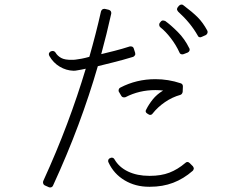

<svg xmlns="http://www.w3.org/2000/svg" viewBox="-20 -821 1040 844"><path d="M861 -657Q863 -657 867 -659L885 -667Q890 -670 892 -676Q894 -681 891 -687Q872 -722 849 -745Q826 -768 786 -798Q783 -801 778 -801Q772 -801 767 -796L762 -790Q758 -786 758 -779Q759 -777 760 -774.5Q761 -772 763 -770Q818 -720 849 -665Q852 -657 861 -657ZM782 -582Q785 -582 787 -583L805 -590Q811 -593 813 -598Q815 -605 812 -609Q792 -650 761.5 -680.5Q731 -711 706 -729Q700 -731 697 -731Q697 -731 696.5 -731Q696 -731 695 -731Q689 -730 686 -725L682 -720Q679 -716 680 -710Q681 -704 685 -701Q708 -683 731 -653Q754 -623 769 -590Q772 -582 782 -582ZM639 0Q695 0 741 -17.5Q787 -35 827 -70Q830 -72 832 -80Q832 -84 828 -90L814 -104Q809 -109 804 -109Q799 -109 795 -105Q761 -76 724.5 -62Q688 -48 639 -48H636Q583 -48 543 -67Q503 -86 483 -121Q479 -128 471 -128Q469 -128 468 -127.5Q467 -127 466 -127L465 -126Q459 -125 456 -118Q454 -112 457 -107Q480 -57 527.5 -28.5Q575 0 635 0ZM640 -316Q647 -316 651 -322Q673 -350 705 -372Q737 -394 773 -404Q781 -407 783 -417L784 -441Q784 -452 774 -455Q720 -473 663 -473Q580 -473 509 -436Q504 -434 502 -428Q500 -421 503 -417L513 -400Q517 -393 525 -393Q530 -393 532 -394Q592 -425 663 -425Q671 -425 680 -424.5Q689 -424 697 -423Q669 -406 651.5 -384Q634 -362 623 -340Q616 -329 627 -322L632 -319Q635 -316 640 -316ZM201 3Q204 3 206 2Q211 0 213 -5Q276 -142 324.5 -272Q373 -402 410 -530Q434 -536 476.5 -546.5Q519 -557 565 -571Q569 -572 573 -578Q576 -582 574 -589L568 -608Q565 -617 555 -617Q553 -617 552.5 -617Q552 -617 551 -617Q517 -606 483.5 -597.5Q450 -589 425 -583Q437 -627 448 -671.5Q459 -716 469 -761Q470 -766 467 -772Q464 -776 458 -778L441 -782Q440 -782 439.5 -782Q439 -782 438 -782Q428 -782 424 -771Q413 -722 400 -671.5Q387 -621 373 -572L372 -571Q354 -566 338.5 -563Q323 -560 313 -559Q309 -558 303 -558H299Q265 -557 248.5 -566.5Q232 -576 224 -590Q219 -597 211 -597Q208 -597 206 -596L203 -595Q198 -593 195 -586Q194 -580 197 -575Q214 -545 242.5 -528Q271 -511 303 -510Q307 -510 312 -510.5Q317 -511 321 -512Q329 -513 338 -515Q347 -517 357 -519Q321 -399 275 -276.5Q229 -154 170 -25Q168 -20 170 -14Q172 -8 177 -6L195 2Q197 3 201 3Z"/></svg>

Font: Kokoro
Style: Regular
Weight: 400
Version: Version 1.00